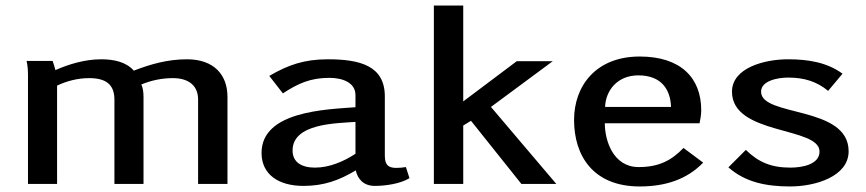

<svg xmlns="http://www.w3.org/2000/svg" viewBox="-20 -664 3127 693"><path d="M76 -444C80 -427 81 -409 81 -391V0H186V-355C222 -372 261 -382 302 -382C365 -382 393 -357 393 -304V0H498V-312C498 -327 497 -345 490 -359C526 -374 564 -382 604 -382C662 -382 695 -354 695 -305V0H801V-315C801 -393 753 -450 655 -450C586 -450 525 -433 463 -409C435 -441 390 -450 345 -450C288 -450 230 -433 180 -411C177 -422 174 -433 170 -444Z M924 -112C924 -34 986 7 1075 7C1149 7 1204 -13 1264 -49C1271 -18 1292 7 1333 7C1372 7 1426 -1 1458 -21L1445 -61C1434 -59 1421 -58 1410 -58C1371 -58 1369 -81 1369 -108V-316C1369 -427 1279 -450 1163 -450C1079 -450 1020 -430 952 -390L1001 -327C1055 -362 1099 -383 1169 -383C1216 -383 1263 -366 1263 -321V-277C1157 -269 924 -263 924 -112ZM1036 -121C1036 -219 1195 -219 1263 -224V-109C1222 -82 1170 -59 1117 -59C1069 -59 1036 -78 1036 -121Z M1546 0H1652V-211L1680 -228L1862 0H1988L1752 -278L1975 -443H1845L1652 -298V-644H1546Z M2052 -231C2052 -103 2120 9 2289 9C2381 9 2459 -16 2518 -77L2447 -130C2403 -84 2357 -61 2285 -61C2193 -61 2163 -157 2163 -219H2505C2507 -230 2511 -248 2511 -266C2511 -385 2435 -460 2289 -460C2131 -460 2052 -354 2052 -231ZM2164 -278C2166 -337 2208 -392 2284 -392C2367 -392 2400 -341 2402 -278Z M2609 -60C2670 -6 2746 9 2832 9C2923 9 3043 -27 3043 -118C3043 -284 2727 -241 2727 -333C2727 -373 2788 -384 2825 -384C2882 -384 2928 -370 2969 -336L3021 -398C2965 -439 2897 -450 2824 -450C2739 -450 2622 -419 2622 -333C2622 -175 2938 -208 2938 -117C2938 -71 2877 -59 2833 -59C2763 -59 2717 -79 2672 -123Z"/></svg>

Font: KpMath
Style: SansBold
Weight: 700
Version: Version 0.66